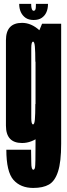

<svg xmlns="http://www.w3.org/2000/svg" viewBox="-20 -720 338 970"><path d="M148 229.5Q197.5 229.5 227.5 212.2Q257.5 195 273.2 146.5Q289 98 289 6.5V-600H192.5L159.5 -520.5V7Q159.5 112.5 157 125Q154.5 137.5 148.5 137.5Q143.5 137.5 140.8 129.2Q138 121 138 97.8Q138 74.5 137 36.5H12Q12 148 48 188.8Q84 229.5 148 229.5ZM91.5 2.5Q138.5 2.5 180.8 -30.8Q223 -64 223 -145L158.5 -195Q158.5 -141.5 156.2 -116.5Q154 -91.5 147 -91.5Q138 -91.5 138 -123.5Q138 -155.5 138 -301Q138 -445 138 -477.2Q138 -509.5 147 -509.5Q154 -509.5 156.2 -484.8Q158.5 -460 158.5 -408L221.5 -448.5Q221.5 -528 180 -566.2Q138.5 -604.5 91.5 -604.5Q10 -604.5 10 -516.8Q10 -429 10 -301Q10 -173 10 -85.2Q10 2.5 91.5 2.5ZM150 -619Q175.5 -619 191.2 -630Q207 -641 214.8 -659Q222.5 -677 222.5 -700.5H161.5Q161.5 -688 160.8 -680.2Q160 -672.5 157.2 -669Q154.5 -665.5 150 -665.5Q146 -665.5 143.5 -669Q141 -672.5 139.2 -680Q137.5 -687.5 137.5 -700.5H77Q77 -677 85.2 -659Q93.5 -641 109.2 -630Q125 -619 150 -619Z"/></svg>

Font: Anybody UltraCondensed
Style: Bold
Weight: 700
Width: 1
Version: Version 1.113;gftools[0.9.25]